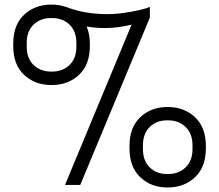

<svg xmlns="http://www.w3.org/2000/svg" viewBox="-20 -811 961 842"><path d="M332 0H265.1L557.1 -703.1Q496.6 -688 442.9 -688Q396 -688 359.9 -694.8Q374 -661.1 374 -620.1V-608.9Q374 -527.3 326.4 -482.7Q278.8 -438 206.1 -438Q133.3 -438 85.7 -482.7Q38.1 -527.3 38.1 -608.9V-620.1Q38.1 -701.7 85.7 -746.3Q133.3 -791 206.1 -791Q239.3 -791 272 -779.8Q352.1 -749 451.2 -749Q499 -749 556.6 -759.8Q614.3 -770.5 637.2 -780.8V-733.9ZM547.9 -170.9Q547.9 -252.4 595.2 -297.1Q642.6 -341.8 714.8 -341.8Q787.6 -341.8 835.2 -297.1Q882.8 -252.4 882.8 -170.9V-160.2Q882.8 -78.6 835.2 -33.7Q787.6 11.2 714.8 11.2Q642.6 11.2 595.2 -33.7Q547.9 -78.6 547.9 -160.2ZM314.9 -623Q314.9 -674.3 284.7 -703.1Q254.4 -731.9 209 -731.9H203.1Q157.7 -731.9 127.4 -703.1Q97.2 -674.3 97.2 -623V-606Q97.2 -554.7 127.4 -525.9Q157.7 -497.1 203.1 -497.1H209Q254.4 -497.1 284.7 -525.9Q314.9 -554.7 314.9 -606ZM606.9 -157.2Q606.9 -106 636.7 -76.9Q666.5 -47.9 711.9 -47.9H717.8Q763.7 -47.9 793.9 -76.9Q824.2 -106 824.2 -157.2V-173.8Q824.2 -225.1 793.9 -254.2Q763.7 -283.2 717.8 -283.2H711.9Q666.5 -283.2 636.7 -254.2Q606.9 -225.1 606.9 -173.8Z"/></svg>

Font: Cooper Hewitt
Style: Book
Weight: 705
Designer: Village Type and Design LLC
Foundry: Cooper Hewitt Smithsonian Design Museum
Version: 1.000